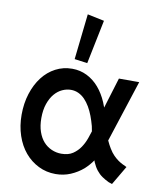

<svg xmlns="http://www.w3.org/2000/svg" viewBox="-90 -888 832 969"><g transform="rotate(10 326.5 -403.0)"><path d="M550 8 532 2Q513 -7 497 -18Q481 -29 468 -45.5Q455 -62 445 -85Q444 -89 442 -94Q424 -68 401 -47Q372 -22 336.5 -7Q301 8 260 8Q213 8 172.5 -12Q132 -32 102.5 -67Q73 -102 56.5 -151Q40 -200 40 -257Q40 -316 56 -366Q72 -416 100 -452.5Q128 -489 167 -509.5Q206 -530 252 -530Q293 -530 328 -512.5Q363 -495 389.5 -464Q416 -433 434 -391Q439 -378 444 -365L492 -522H596L493 -205Q503 -183 513 -167Q525 -147 538 -134Q551 -121 562.5 -113Q574 -105 584 -100L607 -89ZM367 -796 321 -571 255 -580 281 -814ZM392 -200Q399 -220 404 -236Q402 -249 399 -262Q392 -288 383 -312Q374 -336 362 -356.5Q350 -377 335.5 -392Q321 -407 303 -415.5Q285 -424 264 -424Q242 -424 220 -414Q198 -404 180.5 -383.5Q163 -363 152 -331.5Q141 -300 141 -258Q141 -218 151.5 -188Q162 -158 179.5 -138.5Q197 -119 221 -108.5Q245 -98 271 -98Q307 -98 330 -113.5Q353 -129 368 -151.5Q383 -174 392 -200Z"/></g></svg>

Font: Rising Sun SemiBold
Style: Regular
Weight: 600
Designer: Matt McInerney, Pablo Impallari, Rodrigo Fuenzalida (Raleway font), Stephen Hutchings (Greek), Cristiano Sobral (main ch
Foundry: The Rising Sun Project Authors
Version: Version 4.327; ttfautohint (v1.8.4.7-5d5b-dirty)